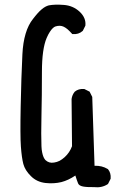

<svg xmlns="http://www.w3.org/2000/svg" viewBox="-20 -766 540 816"><path d="M379.4 29.3Q348.6 29.8 332.5 26.6Q316.4 23.4 312 13.7Q309.6 7.8 306.6 -0.7Q303.7 -9.3 300.3 -20Q285.2 -9.8 270.5 -2.9Q255.9 3.9 241.2 7.8Q209.5 15.6 173.3 11.7Q135.7 7.3 111.3 -17.6Q86.4 -42 79.1 -69.3Q72.3 -95.7 68.8 -142.6Q65.4 -189.5 67.9 -313Q70.3 -436.5 75.2 -535.2Q77.6 -585 88.9 -622.8Q100.1 -660.6 120.6 -686Q125.5 -692.4 130.1 -698Q134.8 -703.6 139.2 -708.7Q143.6 -713.9 147.9 -718Q152.3 -722.2 156.5 -725.8Q160.6 -729.5 164.6 -732.2Q168.5 -734.9 172.4 -737.1Q176.3 -739.3 179.9 -740.7Q183.6 -742.2 187.5 -743.2Q212.4 -748 251 -745.1Q290.5 -742.2 318.4 -716.3Q332.5 -703.1 338.6 -688.2Q344.7 -673.3 342.8 -657.2V-656.2L342.3 -655.8L332.5 -636.2L332 -635.3L331.1 -634.3Q322.3 -626.5 311.8 -623.3Q301.3 -620.1 289.6 -621.1H287.1L285.6 -623Q280.8 -628.4 276.1 -633.1Q271.5 -637.7 267.3 -641.4Q263.2 -645 259 -647.7Q254.9 -650.4 251 -652.3Q235.8 -659.7 216.3 -653.8Q210.9 -652.3 204.8 -646.7Q198.7 -641.1 191.7 -630.4Q184.6 -619.6 178.2 -604.5Q168.5 -582 163.3 -545.7Q158.2 -509.3 158.2 -459.5Q158.2 -358.4 156.2 -273.9Q154.3 -189.5 156.2 -144.5Q156.7 -129.9 159.2 -118.2Q161.6 -106.4 165 -98.6Q168.5 -90.8 172.9 -85.9Q180.7 -78.6 189.7 -75.9Q198.7 -73.2 210 -75.2Q215.8 -76.2 221.7 -77.9Q227.5 -79.6 233.2 -82.5Q238.8 -85.4 244.1 -89.4Q249.5 -93.3 254.9 -98.1Q275.9 -117.2 286.1 -144.5L284.2 -344.7V-345.2Q286.6 -362.8 297.4 -376L297.9 -376.5Q313.5 -389.6 337.4 -387.7H338.4L339.4 -387.2L358.9 -377.4L360.8 -376.5L361.8 -374.5L371.6 -355L372.1 -354V-352.5L381.8 -61.5Q397.9 -62 411.6 -58.6Q425.3 -55.2 437.5 -47.9L438.5 -47.4L439 -46.9Q452.1 -31.2 450.2 -7.3V-6.3L449.7 -5.4L439.9 14.2L439 15.6L438 16.6Q412.6 33.2 379.4 29.3Z"/></svg>

Font: NaikaiFont
Style: SemiBold
Weight: 600
Version: Version 1.89